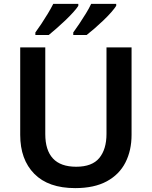

<svg xmlns="http://www.w3.org/2000/svg" viewBox="-20 -958 781 988"><path d="M367 10Q229 10 156.5 -63.5Q84 -137 84 -264V-714H213V-268Q213 -185 252.5 -142.5Q292 -100 372 -100Q454 -100 491 -145Q528 -190 528 -269V-714H657V-264Q657 -184 625.5 -122Q594 -60 529.5 -25Q465 10 367 10ZM578 -928Q570 -915 552.5 -895Q535 -875 512 -853Q489 -831 466.5 -811.5Q444 -792 426 -778H357V-791Q371 -810 388 -835.5Q405 -861 422 -888.5Q439 -916 449 -938H578ZM383 -928Q375 -915 357 -895Q339 -875 316 -853Q293 -831 270.5 -811.5Q248 -792 231 -778H162V-791Q176 -810 193 -835.5Q210 -861 226.5 -888.5Q243 -916 254 -938H383Z"/></svg>

Font: Noto Sans Symbols SemiBold
Style: Regular
Weight: 600
Version: Version 2.002